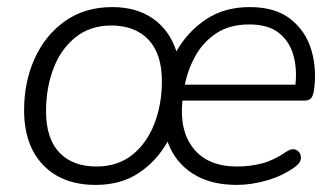

<svg xmlns="http://www.w3.org/2000/svg" viewBox="-20 -514 948 542"><path d="M250 8Q156 8 102 -48Q48 -104 48 -203Q48 -282 77.5 -348Q107 -414 163 -454Q219 -494 297 -494Q366 -494 412.5 -461Q459 -428 478 -369Q509 -424 561 -459Q613 -494 685 -494Q758 -494 801 -459.5Q844 -425 859.5 -371Q875 -317 866 -257Q863 -241 857 -235.5Q851 -230 838 -230H495Q486 -145 526.5 -94.5Q567 -44 649 -44Q687 -44 720.5 -53Q754 -62 787 -85Q805 -97 817 -90.5Q829 -84 829.5 -69.5Q830 -55 813 -43Q779 -18 734.5 -5Q690 8 648 8Q574 8 524 -24Q474 -56 453 -114Q422 -59 371.5 -25.5Q321 8 250 8ZM684 -445Q628 -445 590.5 -420Q553 -395 531.5 -356Q510 -317 502 -275H814Q819 -322 807.5 -360.5Q796 -399 766 -422Q736 -445 684 -445ZM252 -44Q312 -44 353 -76.5Q394 -109 415.5 -164Q437 -219 437 -285Q437 -362 399 -402Q361 -442 294 -442Q235 -442 193.5 -409Q152 -376 131 -321Q110 -266 110 -200Q110 -123 147.5 -83.5Q185 -44 252 -44Z"/></svg>

Font: Nunito Light
Style: Italic
Weight: 300
Italic angle: -9°
Designer: Vernon Adams
Foundry: Vernon Adams
Version: Version 3.601; ttfautohint (v1.8.2.53-6de2)